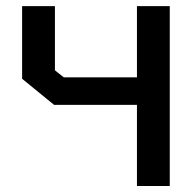

<svg xmlns="http://www.w3.org/2000/svg" viewBox="-20 -620 641 640"><path d="M545.9 -599.6Q545.9 -400.4 545.9 0Q509.8 0 436.5 0Q436.5 -89.8 436.5 -270.5Q344.7 -270.5 160.2 -270.5Q124 -299.8 53.7 -357.4Q53.7 -438.5 53.7 -599.6Q89.8 -599.6 163.1 -599.6Q163.1 -528.3 163.1 -385.7Q172.9 -377.9 192.4 -362.3Q273.4 -362.3 436.5 -362.3Q436.5 -441.4 436.5 -599.6Q473.6 -599.6 545.9 -599.6Z"/></svg>

Font: Bestnet font
Style: Regular
Weight: 400
Version: Version 1.0